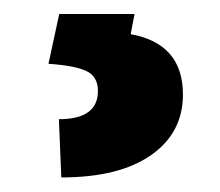

<svg xmlns="http://www.w3.org/2000/svg" viewBox="-20 -23 308 269"><path d="M168.5 -3.4 163.1 24.9Q236.3 38.1 236.3 109.4Q236.3 163.1 191.7 194.3Q147 225.6 65.9 225.6L62.5 144Q117.2 144 117.2 104.5Q117.2 84 100.8 76.4Q84.5 68.8 47.9 66.4L63 -3.4Z"/></svg>

Font: Vazir
Style: Bold
Weight: 700
Designer: Saber Rastikerdar
Foundry: Saber Rastikerdar
Version: Version 30.0.0